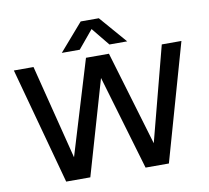

<svg xmlns="http://www.w3.org/2000/svg" viewBox="-90 -953 1150 1054"><g transform="rotate(-10 485.0 -426.0)"><path d="M426 -852H527L658.5 -700H559.5L477.5 -800.5L394 -700H294ZM18 -650.5H127.5L260.5 -124L420 -650.5H548L705 -124L842.5 -650.5H952L767.5 0H637.5L482 -527L329.5 0H195Z"/></g></svg>

Font: Overused Grotesk Medium
Style: Regular
Weight: 525
Version: Version 0.004